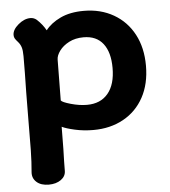

<svg xmlns="http://www.w3.org/2000/svg" viewBox="-53 -561 735 832"><g transform="rotate(-5 315.0 -144.5)"><path d="M590 -253Q590 -174 558.5 -116Q527 -58 470 -26.5Q413 5 339 5Q297 5 259 -3.5Q221 -12 203 -21L202 75Q200 137 200 170Q200 194 179 209Q158 224 126 224Q92 224 73 207Q54 190 56 164Q60 121 61 68Q62 15 62 -65L63 -183Q65 -271 65 -340Q65 -366 60.5 -379.5Q56 -393 47 -403Q38 -413 34 -419.5Q30 -426 30 -435Q30 -458 56 -480Q82 -502 109 -502Q124 -502 136 -492Q160 -470 175 -443Q198 -473 240 -493Q282 -513 342 -513Q415 -513 471.5 -480.5Q528 -448 559 -389.5Q590 -331 590 -253ZM445 -256Q445 -324 416 -361.5Q387 -399 331 -399Q295 -399 268 -385Q241 -371 226 -350.5Q211 -330 211 -312L209 -135Q214 -127 251 -116.5Q288 -106 321 -106Q380 -106 412.5 -145Q445 -184 445 -256Z"/></g></svg>

Font: Mali
Style: Bold
Weight: 700
Designer: Kitiyaporn Chalermlarp | Katatrad Aksorn Co.,Ltd.
Foundry: Cadson Demak Co.,Ltd.
Version: Version 1.000; ttfautohint (v1.6)